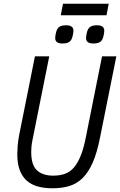

<svg xmlns="http://www.w3.org/2000/svg" viewBox="-20 -1001 646 1033"><path d="M245 -698 155 -249Q150 -224 149 -208.5Q148 -193 148 -183Q148 -112 179.5 -84Q211 -56 266 -56Q301 -56 328.5 -65.5Q356 -75 377 -99Q398 -123 414.5 -164Q431 -205 443 -268L529 -698H606L518 -260Q502 -179 479 -126.5Q456 -74 425 -43.5Q394 -13 354 -0.5Q314 12 263 12Q219 12 184 2.5Q149 -7 124.5 -28.5Q100 -50 86.5 -85Q73 -120 73 -172Q73 -189 75 -215.5Q77 -242 83 -274L168 -698ZM319 -981H565L553 -919H307ZM316 -767Q277 -767 277 -796Q277 -807 281 -824Q286 -847 298.5 -856Q311 -865 336 -865Q375 -865 375 -836Q375 -825 371 -808Q366 -785 353.5 -776Q341 -767 316 -767ZM482 -767Q443 -767 443 -796Q443 -807 447 -824Q452 -847 464.5 -856Q477 -865 502 -865Q541 -865 541 -836Q541 -825 537 -808Q532 -785 519.5 -776Q507 -767 482 -767Z"/></svg>

Font: IBM Plex Sans Condensed
Style: Italic
Weight: 400
Width: 3
Italic angle: -11°
Designer: Mike Abbink, Paul van der Laan, Pieter van Rosmalen
Foundry: Bold Monday
Version: Version 1.3